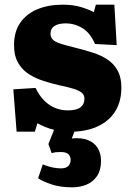

<svg xmlns="http://www.w3.org/2000/svg" viewBox="-20 -549 565 821"><path d="M288 252Q237 252 199 239Q161 226 143 213L163 154Q185 163 204.5 167Q224 171 240 171Q261 171 271.5 161.5Q282 152 282 134Q282 120 272.5 110.5Q263 101 239 101Q229 101 219 102Q209 103 201 106L187 67L211 6Q190 1 172 -6.5Q154 -14 140 -22L129 14H51L37 -167L132 -173Q148 -140 169 -119Q190 -98 215.5 -87.5Q241 -77 270 -77Q307 -77 324 -90Q341 -103 341 -127Q341 -143 329.5 -152.5Q318 -162 294 -169.5Q270 -177 231 -185Q201 -192 167.5 -202.5Q134 -213 105 -231Q76 -249 58 -279.5Q40 -310 40 -357Q40 -413 66.5 -451.5Q93 -490 140 -509.5Q187 -529 248 -529Q292 -529 325.5 -519Q359 -509 381 -497L390 -529H469L479 -356L386 -361Q367 -407 333.5 -428Q300 -449 261 -449Q230 -449 213 -438Q196 -427 196 -405Q196 -389 206.5 -379Q217 -369 241 -361.5Q265 -354 302 -345Q342 -335 378 -323.5Q414 -312 441 -293.5Q468 -275 483.5 -246.5Q499 -218 499 -174Q499 -131 485 -97Q471 -63 444.5 -39Q418 -15 380.5 -1.5Q343 12 298 14L287 43Q328 39 356 50Q384 61 398 84.5Q412 108 412 139Q412 178 395.5 203Q379 228 351 240Q323 252 288 252Z"/></svg>

Font: Literata ExtraBold
Style: Regular
Weight: 800
Designer: Latin by Veronika Burian and Jose Scaglione. Greek by Irene Vlachou. Cyrillic by Vera Evstafieva.
Foundry: TypeTogether
Version: Version 3.103;gftools[0.9.29]